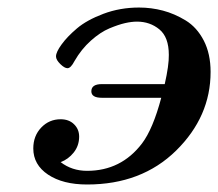

<svg xmlns="http://www.w3.org/2000/svg" viewBox="-20 -476 576 507"><path d="M67.9 -84Q67.9 -117.2 88.9 -139.2Q109.9 -161.1 140.1 -161.1Q162.1 -161.1 175.5 -147.9Q189 -134.8 189 -115.2Q189 -91.3 174.6 -73.2Q160.2 -55.2 140.1 -47.9Q169.9 -24.9 210 -24.9Q299.8 -24.9 355 -97.2Q383.8 -135.3 405.8 -217.8H249Q221.2 -217.8 221.2 -234.9Q221.2 -253.9 249 -253.9H415Q426.3 -303.7 425.8 -331.1Q425.8 -377.9 400.9 -398.4Q376 -418.9 341.8 -418.9Q327.6 -418.9 310.3 -415Q293 -411.1 269 -401.1Q245.1 -391.1 220 -368.7Q194.8 -346.2 176.8 -314.9Q167 -295.9 158.2 -295.9Q150.4 -295.9 139.2 -306.9Q127.9 -317.9 127.9 -327.1Q127.9 -338.4 142.6 -358.6Q157.2 -378.9 183.1 -400.9Q209 -422.9 252.9 -439.5Q296.9 -456.1 347.2 -456.1Q379.4 -456.1 410.2 -448Q440.9 -439.9 470.5 -421.9Q500 -403.8 518.1 -368.9Q536.1 -334 536.1 -286.1Q536.1 -168 445.1 -78.4Q354 11.2 210 11.2Q146 11.2 106.9 -14.9Q67.9 -41 67.9 -84Z"/></svg>

Font: CMU Serif
Style: BoldItalic
Weight: 700
Italic angle: -14.04°
Version: Version 0.7.0